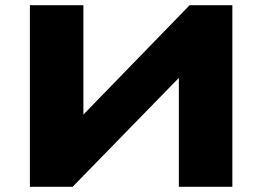

<svg xmlns="http://www.w3.org/2000/svg" viewBox="-20 -720 1011 740"><path d="M95.2 0V-700H301.4V-278.4L710.9 -700H875.5V0H669.3V-419.8L259.8 0Z"/></svg>

Font: Science Gothic
Style: Regular
Weight: 400
Designer: Thomas Phinney, Vassil Kateliev, Brandon Buerkle
Foundry: Font Detective LLC
Version: Version 1.018